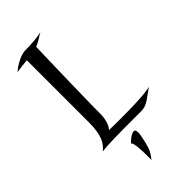

<svg xmlns="http://www.w3.org/2000/svg" viewBox="-293 -787 1084 1084"><g transform="rotate(-45 249.0 -245.5)"><path d="M282.2 -723.1Q259.3 -708 241 -697.5Q222.7 -687 206.1 -680.2Q203.6 -591.8 201.9 -522Q200.2 -452.1 199 -398.2Q197.8 -344.2 197 -304.9Q196.3 -265.6 195.8 -237.8Q194.3 -172.9 194.8 -148.9Q194.3 -130.9 190.9 -114.3Q188 -100.1 181.6 -84.2Q175.3 -68.4 164.1 -57.1Q193.4 -56.2 219 -56.2Q244.6 -56.2 268.1 -56.2Q335 -56.2 378.4 -58.1Q421.9 -60.1 447.8 -62.7Q473.6 -65.4 484.4 -67.6Q495.1 -69.8 497.1 -70.8Q471.2 -53.2 454.1 -40.5Q437 -27.8 423.6 -19.8Q410.2 -11.7 397.2 -7.8Q384.3 -3.9 367.2 -3.9H292Q260.3 -3.9 223.1 -3.7Q186 -3.4 152.3 -2.7Q118.7 -2 92 -0.2Q65.4 1.5 54.2 3.9Q67.9 -7.8 79.1 -21.5Q90.3 -35.2 98.4 -55.2Q106.4 -75.2 110.8 -103.3Q115.2 -131.3 115.2 -170.9V-664.1Q100.1 -662.6 78.6 -660.2Q57.1 -657.7 29.8 -653.8Q56.2 -675.3 77.4 -686.5Q98.6 -697.8 113.8 -703.1Q131.3 -709 145 -710Q162.1 -709.5 182.9 -710.4Q203.6 -711.4 222.9 -713.1Q242.2 -714.8 258.3 -717.5Q274.4 -720.2 282.2 -723.1ZM497.1 -70.8V-71.3Q497.6 -71.8 498 -71.8ZM272 76.2Q271 84.5 267.8 101.8Q264.6 119.1 260 137.9Q255.4 156.7 249.8 173.3Q244.1 189.9 238.8 197.3Q233.4 205.6 227.5 214.6Q221.7 223.6 214.8 231.9V200.2Q214.8 183.6 214.4 163.6Q213.9 143.6 211.9 126.2Q210 108.9 206.8 97.2Q203.6 85.4 197.8 85.9Q203.1 79.6 210.4 72.5Q217.8 65.4 226.1 59.6Q234.4 53.7 243.2 49.8Q252 45.9 259.8 45.9Q264.2 45.9 266.8 49.1Q269.5 52.2 270.5 57.1Q271.5 62 271.7 67.1Q272 72.3 272 76.2Z"/></g></svg>

Font: Quintessential
Style: Regular
Weight: 400
Designer: Astigmatic (AOETI)
Foundry: Astigmatic (AOETI)
Version: Version 1.000